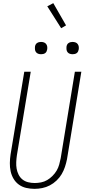

<svg xmlns="http://www.w3.org/2000/svg" viewBox="-20 -1190 540 1218"><path d="M199 8Q172 8 146 2Q120 -4 99.5 -19Q79 -34 66 -56Q53 -78 47.5 -103.5Q42 -129 42.5 -156Q43 -183 47 -210L134 -735H175L87 -204Q84 -183 83 -161.5Q82 -140 85.5 -120Q89 -100 98 -82Q107 -64 122.5 -51.5Q138 -39 158.5 -34Q179 -29 200 -29Q220 -29 240.5 -33Q261 -37 279 -47.5Q297 -58 313 -74Q329 -90 339.5 -108Q350 -126 355.5 -146Q361 -166 365 -186L455 -735H496L405 -180Q400 -155 392 -131Q384 -107 371 -85Q358 -63 338.5 -44.5Q319 -26 296 -14Q273 -2 248 3Q223 8 199 8ZM441 -846Q431 -846 422.5 -849Q414 -852 408.5 -859Q403 -866 402 -875.5Q401 -885 402 -895Q403 -901 406 -907Q409 -913 415 -917Q421 -921 427.5 -922.5Q434 -924 440 -924Q450 -924 458.5 -921Q467 -918 472.5 -911Q478 -904 479.5 -894.5Q481 -885 479 -875Q478 -869 475 -863Q472 -857 466.5 -853Q461 -849 454 -847.5Q447 -846 441 -846ZM241 -846Q231 -846 222.5 -849Q214 -852 208.5 -859Q203 -866 202 -875.5Q201 -885 202 -895Q203 -901 206 -907Q209 -913 215 -917Q221 -921 227.5 -922.5Q234 -924 240 -924Q250 -924 258.5 -921Q267 -918 272.5 -911Q278 -904 279.5 -894.5Q281 -885 279 -875Q278 -869 275 -863Q272 -857 266.5 -853Q261 -849 254 -847.5Q247 -846 241 -846ZM368 -1011 280 -1150 318 -1170 399 -1029Z"/></svg>

Font: Iosevka Curly Extralight
Style: Italic
Weight: 200
Italic angle: -9°
Monospace: yes
Designer: Belleve Invis
Foundry: Belleve Invis
Version: Version 22.1.2; ttfautohint (v1.8.4)